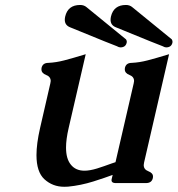

<svg xmlns="http://www.w3.org/2000/svg" viewBox="-20 -713 701 758"><path d="M440.9 -530.8Q438.5 -530.8 257.3 -605Q235.8 -613.3 235.8 -634.8Q235.8 -640.6 237.3 -647.5Q248 -693.4 296.4 -693.4Q311.5 -693.4 321.8 -684.6L477.5 -557.6Q481.9 -550.8 480 -543.9Q475.6 -525.9 455.1 -525.9Q449.7 -525.9 440.9 -530.8ZM621.6 -530.8Q619.1 -530.8 438 -605Q416.5 -613.3 416.5 -634.8Q416.5 -640.6 418 -647.5Q428.7 -693.4 477.1 -693.4Q492.2 -693.4 502.4 -684.6L658.2 -557.6Q661.1 -552.7 661.1 -547.9Q661.1 -545.9 660.6 -543.9Q656.2 -525.9 635.7 -525.9Q630.4 -525.9 621.6 -530.8ZM548.8 -71.3Q547.9 -65.9 547.4 -61.5Q547.4 -43.9 565.4 -37.1Q584.5 -29.8 584 -15.6Q584 -13.2 583.5 -10.3Q579.1 9.8 556.2 9.8H437.5Q417 9.8 420.9 -6.3L424.8 -22.5Q414.6 -18.6 391.6 -10.7Q368.7 -2.9 348.6 3.4Q298.8 19 248.5 23.9Q240.7 24.4 233.4 24.4Q188 24.4 155.3 -5.4Q124 -34.2 124 -100.6Q124 -145.5 138.2 -207.5L178.7 -383.8Q179.7 -388.7 180.2 -393.1Q180.2 -410.2 162.1 -417Q143.6 -424.3 143.6 -439Q143.6 -441.9 144 -444.8Q148.4 -464.8 170.9 -464.8Q201.7 -466.3 233.4 -474.6Q265.6 -482.9 318.4 -499L251 -207.5Q240.7 -163.1 240.7 -130.4Q240.7 -86.4 259.3 -63.5Q278.3 -39.1 313.5 -39.1Q334.5 -39.1 363.3 -47.9Q373 -50.8 391.1 -57.1Q409.2 -63.5 421.4 -67.9Q424.3 -68.8 430.2 -70.8L436 -72.8L507.8 -383.8Q508.8 -388.7 509.3 -393.1Q509.3 -410.2 491.2 -417Q472.7 -424.3 472.7 -439Q472.7 -441.9 473.1 -444.8Q477.5 -464.8 500 -464.8Q530.8 -466.3 562.5 -474.6Q594.7 -482.9 647.5 -499Z"/></svg>

Font: Caudex
Style: Bold
Weight: 700
Italic angle: -13°
Version: Version 1.04